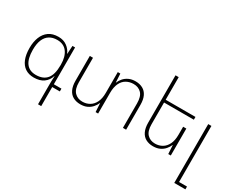

<svg xmlns="http://www.w3.org/2000/svg" viewBox="-126 -1279 2486 2032"><g transform="rotate(30 1117.0 -263.5)"><path d="M433 233V0Q433 -23 433.5 -54Q434 -85 436 -111H433Q416 -55 370.5 -22Q325 11 251 11Q189 11 145.5 -18Q102 -47 79.5 -103Q57 -159 57 -240Q57 -313 79.5 -370.5Q102 -428 148 -461Q194 -494 266 -494Q328 -494 371 -462Q414 -430 432 -384H434L440 -484H472V-34H565V0H472V233ZM256 -24Q345 -24 389 -77Q433 -130 433 -243V-252Q433 -348 391.5 -403.5Q350 -459 270 -459Q215 -459 176 -434.5Q137 -410 117 -361.5Q97 -313 97 -240Q97 -132 137 -78Q177 -24 256 -24Z M1207 -494Q1258 -494 1296 -473.5Q1334 -453 1354.5 -410.5Q1375 -368 1375 -303V0H1336V-299Q1336 -383 1299.5 -421Q1263 -459 1203 -459Q1155 -459 1116 -437Q1077 -415 1055 -369Q1033 -323 1033 -253V0H1002L996 -106H994Q982 -77 959 -50Q936 -23 901.5 -6.5Q867 10 819 10Q769 10 731 -10.5Q693 -31 672.5 -74Q652 -117 652 -181V-484H691V-185Q691 -102 728 -63.5Q765 -25 824 -25Q872 -25 910.5 -47.5Q949 -70 971.5 -115.5Q994 -161 994 -231V-484H1025L1031 -378H1033Q1045 -408 1068 -434.5Q1091 -461 1126 -477.5Q1161 -494 1207 -494Z M1921 -329V0H1890L1884 -106H1882Q1870 -77 1847 -50Q1824 -23 1789.5 -6.5Q1755 10 1707 10Q1657 10 1619 -10.5Q1581 -31 1560.5 -74Q1540 -117 1540 -181V-760H1579V-185Q1579 -102 1616 -63.5Q1653 -25 1712 -25Q1760 -25 1798.5 -47.5Q1837 -70 1859.5 -115.5Q1882 -161 1882 -231V-329ZM1560 -484H1943V-450H1560Z M2098 233V-486H2137V199H2234V233Z"/></g></svg>

Font: Noto Sans Armenian ExtraLight
Style: Regular
Weight: 250
Designer: Monotype Design Team
Foundry: Monotype Imaging Inc.
Version: Version 2.007